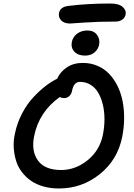

<svg xmlns="http://www.w3.org/2000/svg" viewBox="-20 -1072 769 1102"><path d="M381.8 -937Q347.7 -937 330.8 -955.3Q314 -973.6 318.8 -997.1Q324.7 -1032.2 373 -1038.1Q481.4 -1051.8 612.8 -1051.8Q663.1 -1051.8 684.3 -1032Q705.6 -1012.2 701.2 -990.2Q697.8 -970.7 681.9 -959.5Q666 -948.2 643.1 -948.2Q545.9 -948.2 465.3 -942.6Q384.8 -937 381.8 -937ZM467.8 -752.9Q428.2 -752.9 407.2 -775.1Q386.2 -797.4 392.1 -830.1Q397.9 -860.4 422.6 -878.7Q447.3 -897 481 -897Q518.6 -897 536.9 -871.8Q555.2 -846.7 548.8 -814.9Q543.9 -790 522.9 -771.5Q502 -752.9 467.8 -752.9ZM317.9 9.8Q269.5 9.8 228.5 -2Q187.5 -13.7 157.5 -34.7Q127.4 -55.7 105.2 -85Q83 -114.3 72.3 -149.2Q61.5 -184.1 58.8 -223.9Q56.2 -263.7 65.9 -306.2Q78.1 -366.2 106.7 -420.7Q135.3 -475.1 171.4 -513.7Q207.5 -552.2 241.9 -578.6Q276.4 -605 308.1 -620.1Q325.7 -660.2 364 -685.5Q402.3 -710.9 455.1 -710.9Q500.5 -710.9 539.3 -694.3Q578.1 -677.7 606.2 -648.4Q634.3 -619.1 654.3 -578.9Q674.3 -538.6 683.6 -491.5Q692.9 -444.3 692.4 -391.6Q691.9 -338.9 681.2 -285.2Q654.8 -154.3 552.5 -72.3Q450.2 9.8 317.9 9.8ZM175.8 -290Q158.7 -204.6 198 -150.4Q237.3 -96.2 331.1 -96.2Q413.6 -96.2 483.4 -152.8Q553.2 -209.5 570.8 -299.8Q579.6 -344.2 579.6 -387.9Q579.6 -431.6 570.6 -470.2Q561.5 -508.8 544.7 -538.3Q527.8 -567.9 500.5 -585Q473.1 -602.1 439 -602.1Q404.3 -602.1 394 -553.2Q390.6 -532.2 377.7 -520.5Q364.7 -508.8 348.1 -508.8Q334.5 -508.8 323.2 -515.1Q203.6 -430.2 175.8 -290Z"/></svg>

Font: Shantell Sans Normal
Style: Italic
Weight: 500
Italic angle: -11.31°
Designer: Stephen Nixon, Anya Danilova, Shantell Martin
Foundry: Arrow Type
Version: Version 1.006;[559af2be0]